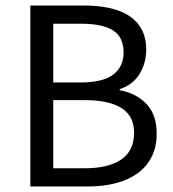

<svg xmlns="http://www.w3.org/2000/svg" viewBox="-20 -676 628 696"><path d="M90 0V-656H285Q335 -656 376.5 -647Q418 -638 447.5 -619Q477 -600 493.5 -569.5Q510 -539 510 -496Q510 -447 485.5 -407.5Q461 -368 414 -353V-349Q474 -338 511 -299Q548 -260 548 -192Q548 -144 530 -108Q512 -72 479 -48Q446 -24 400 -12Q354 0 299 0ZM173 -377H270Q354 -377 391 -406Q428 -435 428 -485Q428 -542 389.5 -566Q351 -590 274 -590H173ZM173 -66H287Q372 -66 419 -97.5Q466 -129 466 -195Q466 -256 420 -284.5Q374 -313 287 -313H173Z"/></svg>

Font: Processing Sans Pro
Style: Regular
Weight: 400
Designer: Paul D. Hunt
Foundry: Adobe Systems Incorporated
Version: Version 2.020;PS 2.000;hotconv 1.0.86;makeotf.lib2.5.63406